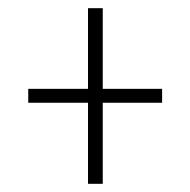

<svg xmlns="http://www.w3.org/2000/svg" viewBox="-20 -592 465 469"><path d="M195 -143H231V-341H376V-375H231V-572H195V-375H49V-341H195Z"/></svg>

Font: Noto Serif Devanagari ExtraCondensed ExtraLight
Style: Regular
Weight: 200
Width: 2
Designer: Universal Thirst, Indian Type Foundry and the Monotype Design Team
Foundry: Monotype Imaging Inc.
Version: Version 2.004